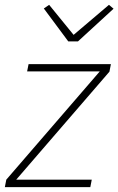

<svg xmlns="http://www.w3.org/2000/svg" viewBox="-22 -773 489 793"><path d="M351 0H-2L4 -31L390 -478H90L96 -508H436L430 -477L45 -31H357ZM300 -602H260L159 -738L181 -753L282 -629L428 -753L447 -737Z"/></svg>

Font: IBM Plex Sans ExtraLight
Style: Italic
Weight: 250
Italic angle: -11.31°
Designer: Mike Abbink, Paul van der Laan, Pieter van Rosmalen
Foundry: Bold Monday
Version: Version 3.201